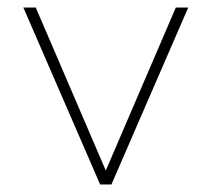

<svg xmlns="http://www.w3.org/2000/svg" viewBox="-20 -490 562 510"><path d="M246 0 42 -470H75L261 -37L447 -470H480L276 0Z"/></svg>

Font: Gantari Thin
Style: Regular
Weight: 250
Designer: Anugrah Pasau
Foundry: Lafontype
Version: Version 1.000